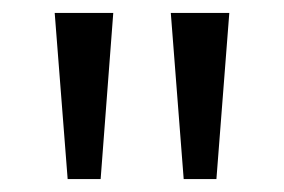

<svg xmlns="http://www.w3.org/2000/svg" viewBox="-20 -734 441 298"><path d="M155.8 -713.9 136.2 -456.1H85L64.9 -713.9ZM335.9 -713.9 315.9 -456.1H265.1L245.1 -713.9Z"/></svg>

Font: f0_25842 
Style: Regular
Weight: 400
Foundry: Ascender Corporation
Version: Version 1.10